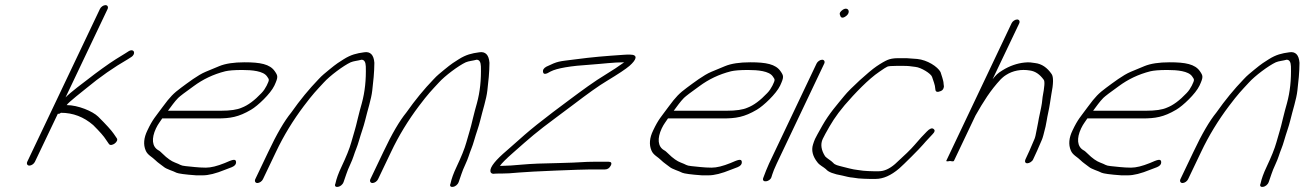

<svg xmlns="http://www.w3.org/2000/svg" viewBox="-20 -708 5089 749"><path d="M369.8 -673 86.3 -77C82.8 -69 86.6 -62 94.6 -62C102.6 -62 112.8 -69 116.3 -77L205.5 -264H209.5C211.5 -264 213.8 -265 217.7 -268C264.7 -268 306.7 -252 343.6 -220C368.7 -195 385.6 -176 393.5 -163L405.2 -146C414.4 -134 445.3 -156 435.4 -169L423.8 -186C414.2 -200 394.2 -222 363 -253C341.6 -274 284.2 -298 240.2 -298C244.1 -307 308.9 -357 315.8 -363C370 -408 425 -446 478.8 -477L491.3 -485C512.5 -498 502.7 -521 481.6 -508L469.1 -500C460.5 -495 448 -487 431.8 -477C405.8 -461 351.1 -421 328.4 -403C308.7 -388 253.7 -347 235.7 -328L399.8 -673C403.3 -681 399.5 -688 391.5 -688C383.5 -688 373.3 -681 369.8 -673Z M635.3 -276C649 -294 660.3 -311 675.1 -326C682.3 -333 702 -348 735.6 -372C770.8 -398 811.2 -418 859 -430C871.9 -433 893.5 -435 924.5 -435C963.5 -435 1007.3 -431 1021.6 -410C1030.5 -397 1031.8 -398 1020.3 -374C1015.1 -364 1008.9 -354 1000.1 -345C972.9 -316 946.9 -297 923.1 -288C905.5 -280 878.3 -276 841.3 -276ZM612.8 -246H826.8C877.8 -246 910.4 -251 959.5 -280C985.3 -295 1035.1 -342 1050.3 -374C1066 -408 1064.3 -412 1052 -430C1032.8 -458 995 -465 934 -465C892 -465 859.4 -460 835.3 -450C818.1 -443 799.5 -435 782.3 -428C751.2 -415 712.7 -385 686.7 -366C656.8 -344 643.3 -330 615.3 -292C587 -253 576.1 -244 554.9 -199C540.8 -170 538.5 -144 548.3 -121C555.6 -103 573.4 -96 586.2 -83C596.1 -73 607.9 -66 619 -57C629.2 -48 656 -41 668.8 -34C675.8 -31 701.5 -27 745.6 -24H770.6C793.6 -24 821.8 -31 858.5 -46L884.7 -56C896.3 -61 901.2 -67 901 -76C899.8 -91 884.6 -84 856.8 -72C827 -60 803.1 -54 783.1 -54C753.1 -54 726.3 -58 704 -60C682.6 -62 684.9 -66 662.4 -74C649 -79 632.5 -90 613.5 -109C608 -114 603.6 -119 597.6 -122C573 -136 570.1 -168 588.4 -207C597.5 -226 604.7 -233 612.8 -246Z M1005.8 -9 1056.4 -115C1086.6 -179 1123.6 -239 1165 -294C1202.8 -344 1212.6 -353 1243 -386C1266.3 -412 1319.9 -452 1348 -465C1359.6 -470 1375.9 -471 1390.2 -475C1401.2 -475 1406.3 -466 1407 -449C1408.5 -397 1403.7 -350 1391.4 -305C1386.7 -287 1380.4 -267 1375.8 -246C1364 -196 1365.4 -207 1350.4 -153C1343.5 -128 1330.4 -96 1312 -57C1300.1 -32 1292.5 -11 1288.5 8C1279.1 28 1312.1 25 1320.4 2C1327.1 -16 1334 -41 1345.2 -64C1352 -79 1356.5 -90 1359 -98C1365.9 -120 1373.7 -135 1380.6 -160C1388.8 -189 1398 -212 1404.6 -239C1413.3 -276 1428.5 -321 1432.2 -355C1436.3 -390 1440.1 -424 1440.4 -463C1438.2 -494 1424.6 -508 1400.4 -504C1371.1 -500 1349.5 -495 1320.8 -477C1302 -465 1289.5 -457 1282.6 -451C1276 -446 1270.4 -441 1263.9 -436C1248.7 -423 1237.2 -415 1221.8 -398C1186.1 -361 1150.5 -318 1116.1 -269C1089.9 -237 1059.8 -186 1026.4 -115L975.8 -9C972.3 -1 976.1 6 984.1 6C992.1 6 1002.3 -1 1005.8 -9Z M1454.8 -9 1505.4 -115C1535.6 -179 1572.6 -239 1614 -294C1651.8 -344 1661.6 -353 1692 -386C1715.3 -412 1768.9 -452 1797 -465C1808.6 -470 1824.9 -471 1839.2 -475C1850.2 -475 1855.3 -466 1856 -449C1857.5 -397 1852.7 -350 1840.4 -305C1835.7 -287 1829.4 -267 1824.8 -246C1813 -196 1814.4 -207 1799.4 -153C1792.5 -128 1779.4 -96 1761 -57C1749.1 -32 1741.5 -11 1737.5 8C1728.1 28 1761.1 25 1769.4 2C1776.1 -16 1783 -41 1794.2 -64C1801 -79 1805.5 -90 1808 -98C1814.9 -120 1822.7 -135 1829.6 -160C1837.8 -189 1847 -212 1853.6 -239C1862.3 -276 1877.5 -321 1881.2 -355C1885.3 -390 1889.1 -424 1889.4 -463C1887.2 -494 1873.6 -508 1849.4 -504C1820.1 -500 1798.5 -495 1769.8 -477C1751 -465 1738.5 -457 1731.6 -451C1725 -446 1719.4 -441 1712.9 -436C1697.7 -423 1686.2 -415 1670.8 -398C1635.1 -361 1599.5 -318 1565.1 -269C1538.9 -237 1508.8 -186 1475.4 -115L1424.8 -9C1421.3 -1 1425.1 6 1433.1 6C1441.1 6 1451.3 -1 1454.8 -9Z M2362.6 -62C2367.8 -72 2364.3 -77 2354.3 -77H2297.3C2254.3 -77 2250.4 -74 2161.8 -72C2098.4 -71 2050.8 -69 2017.9 -66C1984.9 -63 1958.3 -61 1939.3 -61H1930.3C1937.4 -71 1953.8 -88 1981.4 -112C2049.4 -172 2070.4 -191 2150 -250L2216.9 -300C2272.1 -342 2314.9 -373 2346.9 -392C2391.5 -419 2421.8 -439 2435.6 -451C2461.9 -474 2471.5 -495 2437.5 -495C2428.5 -495 2419.5 -495 2409.2 -494C2337.6 -489 2296.7 -486 2220.5 -476C2158 -468 2157.6 -470 2111.6 -448C2100.8 -442 2096.5 -435 2098.7 -426C2100.8 -417 2110.2 -418 2127.6 -429C2152.8 -442 2205.6 -451 2286.2 -456C2330.1 -459 2373 -465 2415 -465C2393 -449 2370.2 -434 2345.5 -419C2297.3 -390 2248.9 -354 2203.2 -320L2136.4 -270C2090.3 -235 2054.1 -206 2026.5 -182L1989.1 -149C1977.9 -139 1967.1 -130 1957.3 -121C1913.6 -84 1892 -57 1893 -41C1893.1 -35 1896.8 -31 1903.5 -30C1909.8 -31 1920.8 -31 1936.8 -31C1952.8 -31 1976.1 -32 2005.1 -35C2045.3 -39 2248.9 -47 2282.9 -47H2339.9C2349.9 -47 2357.4 -52 2362.6 -62Z M2608.3 -276C2622 -294 2633.3 -311 2648.1 -326C2655.3 -333 2675 -348 2708.6 -372C2743.8 -398 2784.2 -418 2832 -430C2844.9 -433 2866.5 -435 2897.5 -435C2936.5 -435 2980.3 -431 2994.6 -410C3003.5 -397 3004.8 -398 2993.3 -374C2988.1 -364 2981.9 -354 2973.1 -345C2945.9 -316 2919.9 -297 2896.1 -288C2878.5 -280 2851.3 -276 2814.3 -276ZM2585.8 -246H2799.8C2850.8 -246 2883.4 -251 2932.5 -280C2958.3 -295 3008.1 -342 3023.3 -374C3039 -408 3037.3 -412 3025 -430C3005.8 -458 2968 -465 2907 -465C2865 -465 2832.4 -460 2808.3 -450C2791.1 -443 2772.5 -435 2755.3 -428C2724.2 -415 2685.7 -385 2659.7 -366C2629.8 -344 2616.3 -330 2588.3 -292C2560 -253 2549.1 -244 2527.9 -199C2513.8 -170 2511.5 -144 2521.3 -121C2528.6 -103 2546.4 -96 2559.2 -83C2569.1 -73 2580.9 -66 2592 -57C2602.2 -48 2629 -41 2641.8 -34C2648.8 -31 2674.5 -27 2718.6 -24H2743.6C2766.6 -24 2794.8 -31 2831.5 -46L2857.7 -56C2869.3 -61 2874.2 -67 2874 -76C2872.8 -91 2857.6 -84 2829.8 -72C2800 -60 2776.1 -54 2756.1 -54C2726.1 -54 2699.3 -58 2677 -60C2655.6 -62 2657.9 -66 2635.4 -74C2622 -79 2605.5 -90 2586.5 -109C2581 -114 2576.6 -119 2570.6 -122C2546 -136 2543.1 -168 2561.4 -207C2570.5 -226 2577.7 -233 2585.8 -246Z M3165.4 -460 2980.1 -70C2976.3 -61 2972.4 -52 2968.6 -43L2957.1 -13C2951.1 6 2983.4 2 2989.4 -17L2992.5 -27C2995.7 -37 3001.1 -51 3010.1 -70L3195.4 -460C3199 -468 3195.2 -475 3187.2 -475C3179.2 -475 3169 -468 3165.4 -460ZM3267.8 -670C3257.6 -663 3253.4 -656 3257.2 -649C3259.7 -638 3267.1 -636 3278.6 -644C3301.4 -659 3289.3 -684 3267.8 -670Z M3517.1 -481H3481.1C3465.1 -481 3451.1 -478 3441.9 -474C3432.6 -470 3418.1 -462 3399 -449C3369.6 -429 3296.8 -363 3273.6 -334C3245.9 -300 3215.1 -266 3187.9 -218C3172.1 -190 3162.7 -173 3159.5 -166C3156.3 -159 3153.7 -151 3151.5 -144C3144.6 -122 3150 -98 3169.4 -74C3177.9 -63 3192 -57 3202.2 -48C3210.7 -37 3232.2 -29 3266.3 -23C3280.3 -20 3292.1 -16 3307.7 -15L3328.8 -12C3344.5 -11 3359.2 -10 3373.2 -10H3395.2C3425.2 -10 3455.3 -23 3488.1 -51C3503.2 -64 3568.8 -129 3581.8 -145C3588.4 -153 3594.3 -159 3598.9 -164L3618.5 -185C3627.3 -194 3628.2 -200 3621.8 -205C3615.4 -210 3606.1 -206 3595.7 -195C3576.3 -175 3572.1 -171 3548.2 -143C3533.8 -126 3507.9 -101 3471.5 -68C3449.5 -49 3428.6 -40 3408.6 -40H3386.6C3372.6 -40 3360 -41 3347.3 -42L3325.2 -45C3315.5 -46 3305.2 -48 3293.1 -51L3265.3 -58C3250.6 -62 3237.2 -64 3230.1 -73C3221.9 -82 3207.1 -89 3199 -98C3183.6 -122 3179.8 -145 3189.5 -166C3192.4 -172 3195.3 -178 3199.8 -186C3223.1 -228 3238.3 -254 3275.2 -298C3314.8 -344 3368.5 -400 3410.3 -428C3425.8 -439 3437 -446 3441.6 -448C3446.3 -450 3457.6 -451 3477.6 -451H3502.6C3524.6 -451 3528.3 -450 3551.3 -447C3572.7 -445 3612.1 -421 3616 -408C3620.3 -393 3627.8 -379 3628.8 -360C3629.3 -349 3636.7 -347 3650.6 -353C3657.6 -356 3661.5 -362 3662.3 -371L3661.1 -380C3660.9 -395 3652.2 -415 3649 -427C3637.6 -448 3597.9 -474 3558.1 -478Z M4010.2 -86 4025.9 -120 4044.5 -163C4047.8 -170 4052.1 -187 4058.7 -214L4063.3 -238C4064.8 -246 4066.3 -257 4069.4 -270C4074.6 -293 4077.9 -319 4081.2 -339C4089.8 -382 4090 -408 4082.5 -419C4065.4 -444 4044.1 -459 4018.1 -462C4005.7 -464 3994.3 -466 3976.7 -464C3947.8 -461 3918.6 -451 3891.2 -434C3871.4 -422 3865.2 -415 3852.2 -399L3956.1 -617C3959.6 -625 3955.8 -632 3947.8 -632C3939.8 -632 3929.6 -625 3926.1 -617L3671.6 -81C3670.7 -78 3675.7 -78 3686.3 -80C3695.7 -78 3700.7 -78 3701.6 -81L3785.3 -257C3816.6 -312 3843.2 -355 3884.2 -399C3888.4 -403 3895.6 -410 3905.5 -416C3930.6 -432 3962.8 -439 3997.9 -433C4019 -430 4036.2 -418 4051.5 -397C4056.6 -391 4054.7 -369 4047.3 -330C4046.1 -323 4045.6 -315 4044.4 -305C4042.4 -289 4031.8 -246 4029.7 -230L4024.8 -205C4020.9 -183 4017.8 -170 4015.2 -165L3995.9 -120L3980.2 -86C3976.7 -78 3979.4 -71 3987.4 -71C3995.4 -71 4006.7 -78 4010.2 -86Z M4244.3 -276C4258 -294 4269.3 -311 4284.1 -326C4291.3 -333 4311 -348 4344.6 -372C4379.8 -398 4420.2 -418 4468 -430C4480.9 -433 4502.5 -435 4533.5 -435C4572.5 -435 4616.3 -431 4630.6 -410C4639.5 -397 4640.8 -398 4629.3 -374C4624.1 -364 4617.9 -354 4609.1 -345C4581.9 -316 4555.9 -297 4532.1 -288C4514.5 -280 4487.3 -276 4450.3 -276ZM4221.8 -246H4435.8C4486.8 -246 4519.4 -251 4568.5 -280C4594.3 -295 4644.1 -342 4659.3 -374C4675 -408 4673.3 -412 4661 -430C4641.8 -458 4604 -465 4543 -465C4501 -465 4468.4 -460 4444.3 -450C4427.1 -443 4408.5 -435 4391.3 -428C4360.2 -415 4321.7 -385 4295.7 -366C4265.8 -344 4252.3 -330 4224.3 -292C4196 -253 4185.1 -244 4163.9 -199C4149.8 -170 4147.5 -144 4157.3 -121C4164.6 -103 4182.4 -96 4195.2 -83C4205.1 -73 4216.9 -66 4228 -57C4238.2 -48 4265 -41 4277.8 -34C4284.8 -31 4310.5 -27 4354.6 -24H4379.6C4402.6 -24 4430.8 -31 4467.5 -46L4493.7 -56C4505.3 -61 4510.2 -67 4510 -76C4508.8 -91 4493.6 -84 4465.8 -72C4436 -60 4412.1 -54 4392.1 -54C4362.1 -54 4335.3 -58 4313 -60C4291.6 -62 4293.9 -66 4271.4 -74C4258 -79 4241.5 -90 4222.5 -109C4217 -114 4212.6 -119 4206.6 -122C4182 -136 4179.1 -168 4197.4 -207C4206.5 -226 4213.7 -233 4221.8 -246Z M4614.8 -9 4665.4 -115C4695.6 -179 4732.6 -239 4774 -294C4811.8 -344 4821.6 -353 4852 -386C4875.3 -412 4928.9 -452 4957 -465C4968.6 -470 4984.9 -471 4999.2 -475C5010.2 -475 5015.3 -466 5016 -449C5017.5 -397 5012.7 -350 5000.4 -305C4995.7 -287 4989.4 -267 4984.8 -246C4973 -196 4974.4 -207 4959.4 -153C4952.5 -128 4939.4 -96 4921 -57C4909.1 -32 4901.5 -11 4897.5 8C4888.1 28 4921.1 25 4929.4 2C4936.1 -16 4943 -41 4954.2 -64C4961 -79 4965.5 -90 4968 -98C4974.9 -120 4982.7 -135 4989.6 -160C4997.8 -189 5007 -212 5013.6 -239C5022.3 -276 5037.5 -321 5041.2 -355C5045.3 -390 5049.1 -424 5049.4 -463C5047.2 -494 5033.6 -508 5009.4 -504C4980.1 -500 4958.5 -495 4929.8 -477C4911 -465 4898.5 -457 4891.6 -451C4885 -446 4879.4 -441 4872.9 -436C4857.7 -423 4846.2 -415 4830.8 -398C4795.1 -361 4759.5 -318 4725.1 -269C4698.9 -237 4668.8 -186 4635.4 -115L4584.8 -9C4581.3 -1 4585.1 6 4593.1 6C4601.1 6 4611.3 -1 4614.8 -9Z"/></svg>

Font: MewTooHand
Style: UltIta
Weight: 400
Designer: Mew Too, Robert Jablonski
Version: Version 0.77